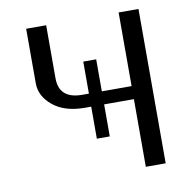

<svg xmlns="http://www.w3.org/2000/svg" viewBox="-78 -772 850 850"><g transform="rotate(-10 347.0 -347.0)"><path d="M94.2 -448.2V-693.8H184.1V-455.1Q184.1 -363.3 287.1 -362.8H317.9V-506.8H376V-362.8H509.8V-693.8H599.1V0H509.8V-304.2H376V-160.2H317.9V-304.2H286.1Q197.3 -305.2 145.8 -348.1Q94.2 -391.1 94.2 -448.2Z"/></g></svg>

Font: CMU Sans Serif
Style: Medium
Weight: 500
Version: Version 0.7.0